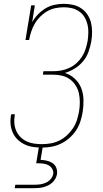

<svg xmlns="http://www.w3.org/2000/svg" viewBox="-20 -763 540 1003"><path d="M199 8Q175 8 152 4.5Q129 1 109 -8.5Q89 -18 73 -33Q57 -48 47.5 -68.5Q38 -89 35.5 -112Q33 -135 37 -159Q38 -161 38 -162.5Q38 -164 39 -166H58Q58 -165 57.5 -163Q57 -161 57 -160Q53 -139 55 -118Q57 -97 65 -79Q73 -61 87 -47Q101 -33 119 -24.5Q137 -16 157.5 -13Q178 -10 199 -10Q222 -10 245 -14Q268 -18 289.5 -28.5Q311 -39 329.5 -56Q348 -73 361.5 -93.5Q375 -114 382 -136.5Q389 -159 393 -181Q397 -205 397 -229.5Q397 -254 392 -276Q387 -298 374.5 -317.5Q362 -337 343.5 -350Q325 -363 302 -368Q279 -373 255 -373H204L207 -391H258Q280 -391 301 -395Q322 -399 342.5 -408.5Q363 -418 380 -433.5Q397 -449 409 -468Q421 -487 427.5 -508Q434 -529 438 -550Q441 -572 441.5 -593.5Q442 -615 437 -635.5Q432 -656 421.5 -673.5Q411 -691 394 -703Q377 -715 356.5 -720Q336 -725 314 -725Q292 -725 269.5 -720.5Q247 -716 227 -704.5Q207 -693 190 -676Q173 -659 161.5 -639Q150 -619 143 -597.5Q136 -576 132 -554H113L143 -735H162L148 -647Q160 -669 178.5 -688Q197 -707 219 -720Q241 -733 265.5 -738Q290 -743 314 -743Q339 -743 362.5 -737.5Q386 -732 405 -719Q424 -706 437 -686.5Q450 -667 455.5 -644Q461 -621 461 -596.5Q461 -572 457 -547Q452 -520 442.5 -493Q433 -466 414.5 -443.5Q396 -421 371 -405.5Q346 -390 319 -382Q348 -373 370.5 -352Q393 -331 404 -303.5Q415 -276 416 -243.5Q417 -211 412 -179Q408 -154 400 -129Q392 -104 377.5 -82Q363 -60 342.5 -42Q322 -24 298 -12.5Q274 -1 249 3.5Q224 8 199 8ZM57 220 60 202H160Q175 202 190 200Q205 198 219.5 191.5Q234 185 244.5 173Q255 161 258 146Q260 132 253 119.5Q246 107 234 100.5Q222 94 207.5 92Q193 90 179 90H169L184 0H204L192 72Q209 73 225 76.5Q241 80 254.5 89Q268 98 274 113.5Q280 129 278 146Q276 158 269.5 170Q263 182 253 191Q243 200 231.5 205.5Q220 211 207.5 214.5Q195 218 182.5 219Q170 220 157 220Z"/></svg>

Font: Iosevka Curly Slab ThObl
Style: Regular
Weight: 100
Italic angle: -9°
Monospace: yes
Designer: Belleve Invis
Foundry: Belleve Invis
Version: Version 11.0.0; ttfautohint (v1.8.3)